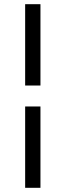

<svg xmlns="http://www.w3.org/2000/svg" viewBox="-20 -800 313 916"><path d="M100 -780H173V-392H100ZM100 -292H173V96H100Z"/></svg>

Font: Uncut Sans VF
Style: Regular
Weight: 400
Designer: Kasper Nordkvist
Foundry: Uncut Type
Version: Version 1.100;FEAKit 1.0